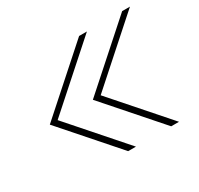

<svg xmlns="http://www.w3.org/2000/svg" viewBox="-116 -753 815 788"><g transform="rotate(-30 292.0 -359.0)"><path d="M57 -359 343 -614H380L94 -359L318 -104H281ZM261 -359 547 -614H584L298 -359L522 -104H485Z"/></g></svg>

Font: Haskoy Thin
Style: Italic
Weight: 100
Designer: Ertekin Erdin
Foundry: Ertekin Erdin
Version: Version 2.000; ttfautohint (v1.8.4.7-5d5b)